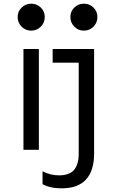

<svg xmlns="http://www.w3.org/2000/svg" viewBox="-20 -817 640 1047"><path d="M107.9 0V-549.8H191.9V0ZM493.2 19Q493.2 210 315.9 210Q252 210 211.9 187V117.2Q254.9 139.2 303.2 139.2Q329.6 139.2 349.1 132.1Q368.7 125 379.9 113.8Q391.1 102.5 397.9 86.2Q404.8 69.8 407 54.2Q409.2 38.6 409.2 19V-475.1H267.1V-549.8H493.2ZM76.2 -724.1Q76.2 -754.4 97.9 -775.6Q119.6 -796.9 149.9 -796.9Q180.7 -796.9 202.4 -775.9Q224.1 -754.9 224.1 -724.1Q224.1 -693.4 202.4 -671.6Q180.7 -649.9 149.9 -649.9Q119.6 -649.9 97.9 -671.6Q76.2 -693.4 76.2 -724.1ZM437 -796.9Q468.3 -796.9 489.7 -775.9Q511.2 -754.9 511.2 -724.1Q511.2 -693.4 489.7 -671.6Q468.3 -649.9 437 -649.9Q406.7 -649.9 385.3 -671.6Q363.8 -693.4 363.8 -724.1Q363.8 -754.9 385.3 -775.9Q406.7 -796.9 437 -796.9Z"/></svg>

Font: CommitMono
Style: Regular
Weight: 400
Monospace: yes
Designer: Eigil Nikolajsen
Foundry: Eigil Nikolajsen
Version: Version 1.143